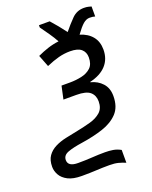

<svg xmlns="http://www.w3.org/2000/svg" viewBox="-203 -750 814 1028"><g transform="rotate(-20 204.0 -236.5)"><path d="M335 192Q316 184 295.5 178.5Q275 173 245 173Q204 173 169.5 175Q135 177 87 177Q38 177 9 162Q-20 147 -33 124Q-46 101 -46 77Q-46 39 -29.5 15.5Q-13 -8 14.5 -22Q42 -36 76.5 -43.5Q111 -51 147 -58Q187 -66 223.5 -76Q260 -86 284 -107Q308 -128 308 -168Q308 -202 285.5 -221.5Q263 -241 207 -241H134L150 -315H199Q232 -315 264.5 -322Q297 -329 318 -348.5Q339 -368 339 -407Q339 -437 319 -454.5Q299 -472 255 -472Q222 -472 189.5 -463.5Q157 -455 118 -438L92 -505Q122 -519 152.5 -529Q183 -539 216 -543Q202 -569 183.5 -595.5Q165 -622 147 -647V-660H208Q226 -640 243.5 -618.5Q261 -597 279 -573Q308 -609 336 -637Q364 -665 404 -665Q419 -665 429 -662.5Q439 -660 446 -658V-601Q439 -603 432 -604Q425 -605 415 -605Q396 -605 378 -589.5Q360 -574 334 -538Q378 -525 402.5 -495Q427 -465 427 -420Q427 -366 394.5 -330.5Q362 -295 301 -281V-279Q341 -269 366.5 -241Q392 -213 392 -168Q392 -106 359 -71Q326 -36 271.5 -18Q217 0 150 10Q95 18 65 29.5Q35 41 35 68Q35 105 92 105Q135 105 172 102.5Q209 100 246 100Q270 100 291.5 103.5Q313 107 335 119Z"/></g></svg>

Font: Manna Sans
Style: Italic
Weight: 400
Italic angle: -12°
Designer: Monotype Design Team
Foundry: Monotype Imaging Inc.
Version: Version 2.001.1; ttfautohint (v1.8.2)